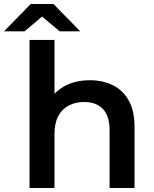

<svg xmlns="http://www.w3.org/2000/svg" viewBox="-66 -942 771 962"><path d="M82 0V-742H207V-472Q230 -496 262 -513Q315 -540 385 -540Q449 -540 499.5 -515Q550 -490 579 -438.5Q608 -387 608 -306V0H483V-290Q483 -361 449.5 -396Q416 -431 356 -431Q312 -431 278 -413Q244 -395 225.5 -359.5Q207 -324 207 -270V0ZM-46 -785 88 -922H202L336 -785H233L145 -859L57 -785Z"/></svg>

Font: Montserrat Thin SemiBold
Style: Regular
Weight: 600
Version: Version 9.000